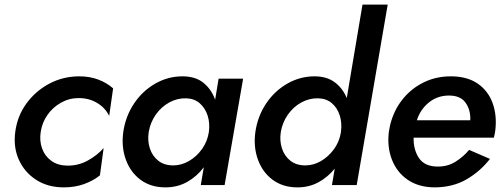

<svg xmlns="http://www.w3.org/2000/svg" viewBox="-20 -800 2173 830"><path d="M156 -230Q162 -270 185 -303Q208 -336 243.5 -356Q279 -376 320 -376Q365 -376 400 -355Q435 -334 452 -299L469 -418Q442 -442 405 -456Q368 -470 323 -470Q253 -470 193.5 -438.5Q134 -407 94.5 -353Q55 -299 46 -230Q37 -164 61.5 -109.5Q86 -55 136.5 -22.5Q187 10 256 10Q303 10 342.5 -4Q382 -18 412 -42L428 -160Q401 -129 359.5 -106Q318 -83 269 -84Q229 -85 201.5 -105Q174 -125 162 -158Q150 -191 156 -230Z M513 -230Q504 -165 524 -110Q544 -55 588 -22.5Q632 10 695 10Q747 10 789 -13.5Q831 -37 861 -77L848 0H951L1031 -460H925L910 -369Q894 -414 859.5 -442Q825 -470 769 -470Q706 -470 651 -438.5Q596 -407 559.5 -352.5Q523 -298 513 -230ZM623 -230Q630 -271 653.5 -304.5Q677 -338 711.5 -357Q746 -376 785 -375Q820 -374 843.5 -353.5Q867 -333 877.5 -300.5Q888 -268 883 -230Q877 -189 853.5 -156Q830 -123 797 -104Q764 -85 729 -85Q690 -85 664.5 -105Q639 -125 628 -158Q617 -191 623 -230Z M1084 -230Q1075 -165 1095 -110Q1115 -55 1159 -22.5Q1203 10 1266 10Q1316 10 1356.5 -12Q1397 -34 1427 -71L1415 0H1522L1656 -780H1547L1479 -376Q1462 -418 1427.5 -444Q1393 -470 1340 -470Q1277 -470 1222 -438.5Q1167 -407 1130.5 -352.5Q1094 -298 1084 -230ZM1194 -230Q1201 -271 1224.5 -304.5Q1248 -338 1282.5 -357Q1317 -376 1356 -375Q1391 -374 1414.5 -354Q1438 -334 1448.5 -301.5Q1459 -269 1454 -231L1453 -224Q1446 -185 1422.5 -153.5Q1399 -122 1367 -103.5Q1335 -85 1300 -85Q1261 -85 1235.5 -105Q1210 -125 1199 -158Q1188 -191 1194 -230Z M1782 -280Q1797 -327 1834 -357Q1871 -387 1921 -387Q1971 -387 1993 -355.5Q2015 -324 2013 -280ZM1768 -205H2115Q2117 -213 2118.5 -220.5Q2120 -228 2121 -235Q2129 -301 2109.5 -354.5Q2090 -408 2044.5 -439Q1999 -470 1929 -470Q1866 -470 1814 -445Q1762 -420 1725.5 -377Q1689 -334 1672 -279Q1668 -267 1665.5 -255Q1663 -243 1661 -230Q1653 -165 1674 -110.5Q1695 -56 1741.5 -23.5Q1788 9 1857 10Q1937 10 1996.5 -24.5Q2056 -59 2098 -113L2008 -152Q1983 -122 1948.5 -100.5Q1914 -79 1869 -80Q1815 -81 1791 -117Q1767 -153 1768 -205Z"/></svg>

Font: Jost* 500 Medium Italic
Style: Italic
Weight: 500
Italic angle: -10°
Version: Version 3.200; ttfautohint (v0.97) -l 8 -r 50 -G 200 -x 14 -